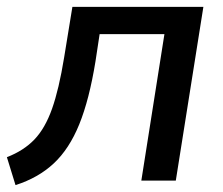

<svg xmlns="http://www.w3.org/2000/svg" viewBox="-29 -524 646 557"><path d="M16 13 -9 -68Q40 -87 71 -119.5Q102 -152 122 -208.5Q142 -265 157 -357L181 -504H561L481 0H381L448 -425H260L248 -346Q230 -235 201 -163.5Q172 -92 127 -50Q82 -8 16 13Z"/></svg>

Font: Mulish SemiBold
Style: Italic
Weight: 600
Italic angle: -9°
Designer: Vernon Adams
Foundry: Vernon Adams
Version: Version 3.603; ttfautohint (v1.8.3)